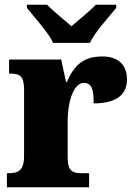

<svg xmlns="http://www.w3.org/2000/svg" viewBox="-20 -786 567 806"><path d="M203 -606H358C377 -651 438 -715 468 -753V-766H382C362 -744 308 -700 280 -676C252 -700 198 -744 178 -766H93V-753C122 -715 183 -651 203 -606ZM9 0H354V-59H321C286 -59 264 -67 264 -126V-278C264 -356 288 -438 332 -438C367 -438 373 -407 373 -352C456 -352 513 -380 513 -452C513 -507 483 -549 410 -549C336 -549 293 -518 261 -442H257L237 -536H18V-477H22C63 -477 81 -468 81 -409V-131C81 -68 56 -59 14 -59H9Z"/></svg>

Font: Noto Serif Bengali SemiCondensed Black
Style: Regular
Weight: 900
Width: 4
Designer: Juan Bruce, Universal Thirst, Indian Type Foundry and the Monotype Design Team.
Foundry: Monotype Imaging Inc.
Version: Version 2.003